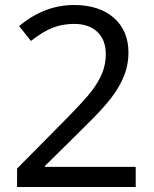

<svg xmlns="http://www.w3.org/2000/svg" viewBox="-20 -744 612 764"><path d="M520 0H47.9V-73.2L234.9 -262.2Q319.3 -347.7 346.7 -384.3Q374 -420.9 387.5 -455.1Q400.9 -489.3 400.9 -528.8Q400.9 -585.4 367.2 -617.2Q333.5 -648.9 274.9 -648.9Q231 -648.9 191.7 -634.3Q152.3 -619.6 103 -581.1L56.2 -640.1Q156.2 -724.1 274.9 -724.1Q374.5 -724.1 432.9 -673.1Q491.2 -622.1 491.2 -534.2Q491.2 -487.3 474.1 -443.6Q457 -399.9 422.9 -354.7Q388.7 -309.6 308.1 -231L159.2 -84V-80.1H520Z"/></svg>

Font: Noto Sans Historic
Style: Regular
Weight: 400
Designer: Monotype Design Team
Foundry: Monotype Imaging Inc.
Version: Version 0.71 uh